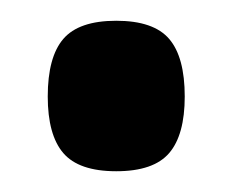

<svg xmlns="http://www.w3.org/2000/svg" viewBox="-20 -401 224 185"><path d="M26 -308Q26 -346 41 -363.5Q56 -381 92 -381Q128 -381 143 -363.5Q158 -346 158 -308Q158 -271 143 -253.5Q128 -236 92 -236Q56 -236 41 -253.5Q26 -271 26 -308Z"/></svg>

Font: Georama Semi Condensed SemiBold
Style: Regular
Weight: 600
Width: 4
Designer: Jean-Baptiste Levee
Foundry: Production Type
Version: Version 1.000